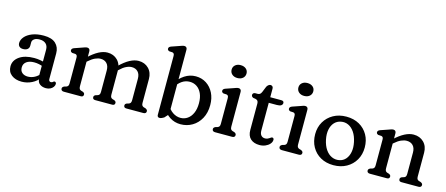

<svg xmlns="http://www.w3.org/2000/svg" viewBox="-49 -1302 4366 1878"><g transform="rotate(15 2134.0 -363.0)"><path d="M351.7 -58.8V-77.2L343.7 -88.8V-351.5Q343.7 -390.6 321.1 -411.5Q298.6 -432.5 258.6 -432.5Q222.5 -432.5 203.3 -418.3Q184.1 -404.1 184.1 -383.7V-350.3Q184.1 -326.3 168.1 -313.2Q152.1 -300.1 123.5 -300.1Q98.7 -300.1 85.3 -313Q71.9 -326 71.9 -347.3Q71.9 -380 97.3 -410.3Q122.7 -440.6 171.2 -460.1Q219.7 -479.5 288.6 -479.5Q369.1 -479.5 408.8 -442.3Q448.5 -405 448.5 -343.1V-81.6Q448.5 -70.8 454.3 -64.3Q460 -57.7 470.2 -57.7Q477.7 -57.7 482.3 -60Q486.8 -62.2 490.1 -65.1Q493.5 -68.1 496.7 -70.6Q499.9 -73 504.2 -73Q512.3 -73 517.3 -67.5Q522.3 -62 522.3 -52.4Q522.3 -37 511.8 -22.1Q501.2 -7.2 482.4 2.5Q463.6 12.2 438.5 12.2Q401.1 12.2 376.4 -6.4Q351.7 -24.9 351.7 -58.8ZM49.1 -105.3Q49.1 -166 104.4 -204.9Q159.8 -243.8 253.8 -243.8Q284.6 -243.8 313.7 -238.9Q342.7 -234 363.9 -226L354.3 -185.8Q334.1 -193.1 311.8 -197.8Q289.5 -202.6 264 -202.6Q215.5 -202.6 186.9 -181.6Q158.3 -160.6 158.3 -123.9Q158.3 -87.9 180.9 -69.7Q203.5 -51.5 237.3 -51.5Q273.4 -51.5 306 -68.7Q338.6 -85.8 362.3 -116.9L374.7 -80.7Q343.6 -36.2 294.8 -12Q246 12.2 192.1 12.2Q128.9 12.2 89 -18.9Q49.1 -50 49.1 -105.3Z M756 -446.6V-93.4Q756 -74.5 761.8 -65.8Q767.5 -57.1 778.6 -53.4L796.8 -48Q815.8 -40 815.8 -24.4Q815.8 0 788.8 0H617.2Q603.8 0 596 -6.4Q588.2 -12.8 588.2 -24.4Q588.2 -34 593.8 -40Q599.4 -46 609.6 -50.4L628 -55.4Q638.9 -59.1 644.9 -67.4Q651 -75.7 651 -93.4V-354.2Q651 -370.4 645.6 -377.3Q640.3 -384.2 630.4 -386.2L599.4 -387.8Q590.5 -390.6 585.1 -396.1Q579.8 -401.6 579.8 -410.2Q579.8 -419.6 586.1 -426.4Q592.5 -433.2 605.4 -437.6L680 -463.6Q694.7 -469.1 706.4 -472.9Q718.1 -476.6 728.2 -476.6Q741.2 -476.6 748.6 -468.5Q756 -460.4 756 -446.6ZM741.2 -327.4 715.8 -355.8 743 -380.8Q798.3 -432.2 844.8 -456.5Q891.2 -480.8 932.9 -480.8Q995 -480.8 1034.6 -440.8Q1074.2 -400.7 1074.2 -335.2V-93.4Q1074.2 -74.5 1080 -65.9Q1085.7 -57.3 1096.8 -53.4L1115 -48Q1134 -40 1134 -24.4Q1134 0 1107 0H935.8Q908.8 0 908.8 -24.4Q908.8 -40 927.8 -48L946.6 -53.4Q957.7 -57.1 963.4 -65.8Q969.2 -74.5 969.2 -93.4V-308.8Q969.2 -355.6 945.8 -380.1Q922.4 -404.6 883.7 -404.6Q857.7 -404.6 827.8 -391.1Q797.8 -377.6 764.2 -347.8ZM1064.2 -329.2 1038.8 -358.8 1058.2 -377.8Q1112.9 -431.3 1159.7 -456.1Q1206.4 -480.8 1248.1 -480.8Q1310.2 -480.8 1349.8 -440.8Q1389.4 -400.7 1389.4 -335.2V-93.4Q1389.4 -75.7 1395.6 -67.4Q1401.7 -59.1 1412.4 -55.4L1430.2 -50.4Q1440.4 -45.6 1446 -39.8Q1451.6 -34 1451.6 -24.4Q1451.6 -12.8 1444.1 -6.4Q1436.5 0 1422.6 0H1251Q1224 0 1224 -24.4Q1224 -40 1243 -48L1261.8 -53.4Q1272.9 -57.1 1278.6 -65.8Q1284.4 -74.5 1284.4 -93.4V-308.8Q1284.4 -355.6 1261 -380.1Q1237.6 -404.6 1198.9 -404.6Q1172.9 -404.6 1142.7 -390.2Q1112.4 -375.8 1079.4 -343.6Z M1669.8 -707.6V-53.2L1631.8 -11.4Q1621.1 -4.8 1609.7 0.2Q1598.3 5.2 1586.2 5.2Q1576.4 5.2 1570.2 -1Q1564 -7.2 1564 -19.8V-615.2Q1564 -631.4 1558.6 -638.3Q1553.3 -645.2 1543.4 -647.2L1512.4 -648.8Q1503.5 -651.4 1498.1 -657Q1492.8 -662.6 1492.8 -671.2Q1492.8 -680.6 1499.1 -687.4Q1505.5 -694.2 1518.4 -698.6L1593.8 -724.6Q1608.5 -730.1 1620.2 -733.9Q1631.9 -737.6 1642 -737.6Q1655 -737.6 1662.4 -729.5Q1669.8 -721.4 1669.8 -707.6ZM1642.7 -318.4 1625 -351.8Q1662.3 -411.9 1714.5 -445.9Q1766.6 -479.9 1826.9 -479.9Q1887.6 -479.9 1934.6 -449.4Q1981.6 -418.9 2008.3 -365.8Q2034.9 -312.6 2034.9 -243.6Q2034.9 -165.7 2003.5 -108.2Q1972.1 -50.7 1919.1 -19.3Q1866 12.2 1800.5 12.2Q1740.6 12.2 1691.9 -19.2Q1643.2 -50.7 1615.9 -104.7L1642.9 -148.8Q1667.9 -98.7 1705.4 -73.4Q1742.8 -48.1 1784.7 -48.1Q1824 -48.1 1855.4 -70Q1886.9 -91.8 1905.2 -133.1Q1923.6 -174.4 1923.6 -233.1Q1923.6 -290.1 1905.5 -330.4Q1887.4 -370.7 1855.9 -391.8Q1824.5 -413 1784.4 -413Q1740.6 -413 1704.7 -388.2Q1668.8 -363.5 1642.7 -318.4Z M2288.3 -446.6V-93.4Q2288.3 -75.7 2294.5 -67.4Q2300.6 -59.1 2311.3 -55.4L2329.1 -50.4Q2339.3 -46 2344.9 -40Q2350.5 -34 2350.5 -24.4Q2350.5 -12.8 2343 -6.4Q2335.4 0 2321.5 0H2148.7Q2135.3 0 2127.5 -6.4Q2119.7 -12.8 2119.7 -24.4Q2119.7 -34 2125.3 -40Q2130.9 -46 2141.1 -50.4L2159.5 -55.4Q2170.4 -59.1 2176.4 -67.4Q2182.5 -75.7 2182.5 -93.4V-354.2Q2182.5 -370.4 2177.1 -377.3Q2171.8 -384.2 2161.9 -386.2L2130.9 -387.8Q2122 -390.6 2116.6 -396.1Q2111.3 -401.6 2111.3 -410.2Q2111.3 -419.6 2117.6 -426.4Q2124 -433.2 2136.9 -437.6L2212.3 -463.6Q2227 -469.1 2238.7 -472.9Q2250.4 -476.6 2260.5 -476.6Q2273.5 -476.6 2280.9 -468.5Q2288.3 -460.4 2288.3 -446.6ZM2221.7 -568.6Q2188.5 -568.6 2167.7 -586.9Q2146.9 -605.3 2146.9 -634.4Q2146.9 -663 2167.7 -681Q2188.5 -699 2221.7 -699Q2255.8 -699 2276.8 -681Q2297.7 -663 2297.7 -634.4Q2297.7 -605.3 2276.8 -586.9Q2255.8 -568.6 2221.7 -568.6Z M2447 -417.7 2423.2 -421.4Q2414.3 -424.8 2409 -431.2Q2403.8 -437.7 2403.8 -446.9Q2403.8 -457 2411.2 -463.8Q2418.7 -470.6 2430.9 -470.6H2453.8Q2467.4 -470.6 2476.6 -477Q2485.8 -483.3 2492.7 -499.2L2517.2 -559.4Q2523.7 -571.5 2534.1 -579.3Q2544.4 -587 2554 -587Q2566.3 -587 2574.1 -579.3Q2581.8 -571.5 2581.8 -557.4V-132.2Q2581.8 -101.6 2596.2 -84.9Q2610.6 -68.2 2635.8 -68.2Q2649.6 -68.2 2659.9 -72.3Q2670.2 -76.4 2678 -82Q2685.7 -87.6 2692.1 -91.6Q2698.5 -95.6 2704.2 -95.2Q2711.6 -95 2716.6 -88.7Q2721.6 -82.3 2719.8 -71.2Q2718.3 -50.9 2701.8 -32.6Q2685.3 -14.2 2658.5 -2.8Q2631.7 8.6 2599.8 8.6Q2542.8 8.6 2509.4 -21.4Q2476 -51.3 2476 -111.8V-377.9Q2476 -395.9 2468.8 -405Q2461.7 -414.2 2447 -417.7ZM2532.2 -414.1V-470.6H2692.8Q2706.4 -470.6 2713.5 -465.2Q2720.6 -459.7 2720.6 -448.3Q2720.6 -433.6 2707.3 -423.8Q2694 -414.1 2664.2 -414.1Z M2964.3 -446.6V-93.4Q2964.3 -75.7 2970.5 -67.4Q2976.6 -59.1 2987.3 -55.4L3005.1 -50.4Q3015.3 -46 3020.9 -40Q3026.5 -34 3026.5 -24.4Q3026.5 -12.8 3019 -6.4Q3011.4 0 2997.5 0H2824.7Q2811.3 0 2803.5 -6.4Q2795.7 -12.8 2795.7 -24.4Q2795.7 -34 2801.3 -40Q2806.9 -46 2817.1 -50.4L2835.5 -55.4Q2846.4 -59.1 2852.4 -67.4Q2858.5 -75.7 2858.5 -93.4V-354.2Q2858.5 -370.4 2853.1 -377.3Q2847.8 -384.2 2837.9 -386.2L2806.9 -387.8Q2798 -390.6 2792.6 -396.1Q2787.3 -401.6 2787.3 -410.2Q2787.3 -419.6 2793.6 -426.4Q2800 -433.2 2812.9 -437.6L2888.3 -463.6Q2903 -469.1 2914.7 -472.9Q2926.4 -476.6 2936.5 -476.6Q2949.5 -476.6 2956.9 -468.5Q2964.3 -460.4 2964.3 -446.6ZM2897.7 -568.6Q2864.5 -568.6 2843.7 -586.9Q2822.9 -605.3 2822.9 -634.4Q2822.9 -663 2843.7 -681Q2864.5 -699 2897.7 -699Q2931.8 -699 2952.8 -681Q2973.7 -663 2973.7 -634.4Q2973.7 -605.3 2952.8 -586.9Q2931.8 -568.6 2897.7 -568.6Z M3352.5 -480.2Q3426.6 -480.2 3482.8 -448.7Q3538.9 -417.1 3570.5 -361.7Q3602 -306.2 3602 -233.9Q3602 -163.3 3569.9 -107.7Q3537.7 -52.1 3480.6 -20.1Q3423.5 11.9 3348.7 11.9Q3274.8 11.9 3218.6 -19.7Q3162.5 -51.3 3131 -107.4Q3099.5 -163.5 3099.5 -236.7Q3099.5 -306.2 3131.6 -361.3Q3163.8 -416.3 3220.8 -448.3Q3277.8 -480.2 3352.5 -480.2ZM3392.7 -50.6Q3431.2 -58.1 3456 -86.6Q3480.8 -115.1 3489.3 -159.6Q3497.8 -204 3486.3 -258.6Q3474.3 -316.8 3448.3 -355.2Q3422.3 -393.7 3387 -410.1Q3351.8 -426.6 3311.6 -418.6Q3272.9 -411.3 3247.3 -383.2Q3221.7 -355.1 3213 -310.9Q3204.2 -266.7 3215.6 -211Q3227.9 -152.2 3254.4 -113.9Q3280.9 -75.5 3316.9 -59.3Q3352.8 -43.1 3392.7 -50.6Z M3855.8 -446.6V-93.4Q3855.8 -74.5 3861.6 -65.8Q3867.3 -57.1 3878.4 -53.4L3896.6 -48Q3915.6 -40 3915.6 -24.4Q3915.6 0 3888.6 0H3716.2Q3702.8 0 3695 -6.4Q3687.2 -12.8 3687.2 -24.4Q3687.2 -34 3692.8 -40Q3698.4 -46 3708.6 -50.4L3727 -55.4Q3737.9 -59.1 3743.9 -67.4Q3750 -75.7 3750 -93.4V-354.2Q3750 -370.4 3744.6 -377.3Q3739.3 -384.2 3729.4 -386.2L3698.4 -387.8Q3689.5 -390.6 3684.1 -396.1Q3678.8 -401.6 3678.8 -410.2Q3678.8 -419.6 3685.1 -426.4Q3691.5 -433.2 3704.4 -437.6L3779.8 -463.6Q3794.5 -469.1 3806.2 -472.9Q3817.9 -476.6 3828 -476.6Q3841 -476.6 3848.4 -468.5Q3855.8 -460.4 3855.8 -446.6ZM3839 -327.4 3813.6 -355.8 3840.8 -380.8Q3896.3 -432.4 3943.4 -456.6Q3990.4 -480.8 4032.7 -480.8Q4095.8 -480.8 4135.9 -440.8Q4176 -400.7 4176 -335.2V-93.4Q4176 -75.7 4182.1 -67.3Q4188.1 -58.9 4199 -55.4L4216.8 -50.4Q4227 -45.6 4232.6 -39.8Q4238.2 -34 4238.2 -24.4Q4238.2 -12.8 4230.7 -6.4Q4223.1 0 4209.2 0H4036.8Q4009.8 0 4009.8 -24.4Q4009.8 -40 4028.8 -48L4047.6 -53.4Q4058.7 -57.1 4064.4 -65.8Q4070.2 -74.5 4070.2 -93.4V-308.8Q4070.2 -355.4 4046.5 -380Q4022.8 -404.6 3983.1 -404.6Q3956.7 -404.6 3926.2 -391.2Q3895.6 -377.8 3862 -347.8Z"/></g></svg>

Font: Fraunces SuperSoft Wonky
Style: Regular
Weight: 900
Version: Version 1.000;[b76b70a41]